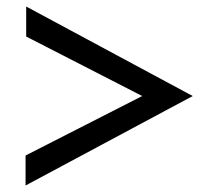

<svg xmlns="http://www.w3.org/2000/svg" viewBox="-20 -570 633 594"><path d="M61 -549.8 576.2 -272.9 59.1 3.9V-88.9L419.9 -272.9L61 -457Z"/></svg>

Font: Stilu
Style: Regular
Weight: 400
Designer: Genilson Lima Santos
Foundry: Genilson Lima Santos
Version: Version 1.200;PS 001.200;hotconv 1.0.88;makeotf.lib2.5.64775